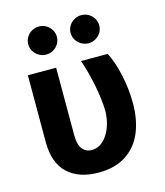

<svg xmlns="http://www.w3.org/2000/svg" viewBox="-112 -828 791 923"><g transform="rotate(-15 283.0 -366.5)"><path d="M197.3 -530.3V-196.3Q197.3 -147 214.8 -125.2Q232.4 -103.5 260.7 -103.5Q293.5 -103.5 318.6 -127Q343.8 -150.4 357.7 -188.5Q371.6 -226.6 372.1 -269.5Q370.1 -331.1 356.2 -400.1Q342.3 -469.2 321.3 -530.3H454.1Q478 -484.9 493.9 -413.6Q509.8 -342.3 509.8 -269.5Q509.8 -188.5 483.9 -125.7Q458 -63 403.3 -26.6Q348.6 9.8 265.6 9.8Q167.5 9.8 112.1 -42Q56.6 -93.8 56.6 -198.2V-530.3ZM96.7 -672.9Q96.7 -691.9 106.2 -708Q115.7 -724.1 132.3 -733.6Q148.9 -743.2 168 -743.2Q187.5 -743.2 203.9 -733.6Q220.2 -724.1 229.7 -708Q239.3 -691.9 239.3 -672.9Q239.3 -654.3 229.7 -638.4Q220.2 -622.6 203.9 -613Q187.5 -603.5 168 -603.5Q148.9 -603.5 132.6 -613Q116.2 -622.6 106.4 -638.7Q96.7 -654.8 96.7 -672.9ZM307.6 -672.9Q307.6 -691.9 317.1 -708Q326.7 -724.1 343.3 -733.6Q359.9 -743.2 378.9 -743.2Q398.4 -743.2 414.8 -733.6Q431.2 -724.1 440.7 -708Q450.2 -691.9 450.2 -672.9Q450.2 -654.3 440.7 -638.4Q431.2 -622.6 414.8 -613Q398.4 -603.5 378.9 -603.5Q359.9 -603.5 343.5 -613Q327.1 -622.6 317.4 -638.7Q307.6 -654.8 307.6 -672.9Z"/></g></svg>

Font: Pretendard GOV
Style: Bold
Weight: 700
Designer: Base glyphs from Inter by Rasmus Andersson; Hangeul glyphs from Noto Sans CJK(Source Han Sans) by Jang Soo-young and Kan
Foundry: Kil Hyung-jin
Version: Version 1.309